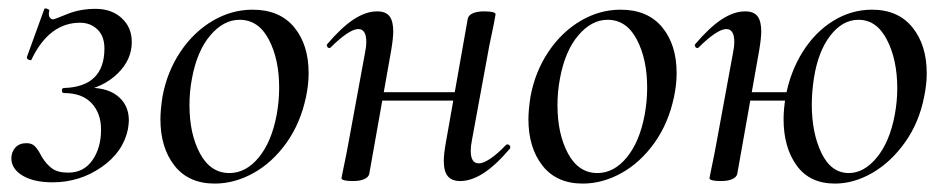

<svg xmlns="http://www.w3.org/2000/svg" viewBox="-20 -422 2245 456"><path d="M207 -401Q245 -401 269 -379Q293 -357 293 -322Q293 -280 259 -247Q225 -214 171 -205L175 -213Q229 -217 257.5 -195.5Q286 -174 286 -136Q286 -130 284 -116Q273 -61 221 -25Q169 11 105 11Q60 11 33.5 -5Q7 -21 7 -46Q7 -61 16.5 -71.5Q26 -82 43 -82Q56 -82 63.5 -74Q71 -66 79 -50Q90 -32 103.5 -22Q117 -12 142 -12Q179 -12 199.5 -41.5Q220 -71 220 -114Q220 -153 197.5 -177Q175 -201 132 -201Q127 -201 127 -207Q127 -213 132 -213Q228 -216 228 -307Q228 -336 211.5 -352Q195 -368 170 -368Q97 -368 55 -281Q55 -279 52 -279Q49 -279 46 -281.5Q43 -284 44 -287L85 -400Q85 -402 88 -402Q91 -402 94.5 -400Q98 -398 97 -396Q96 -393 96 -389Q96 -383 99 -379.5Q102 -376 106 -376Q109 -376 139.5 -388.5Q170 -401 207 -401Z M361 -139Q361 -161 366 -193Q377 -252 408.5 -299Q440 -346 485 -372.5Q530 -399 580 -399Q644 -399 678.5 -357.5Q713 -316 713 -248Q713 -222 707 -193Q694 -130 660.5 -83Q627 -36 582 -11Q537 14 490 14Q428 14 394.5 -28.5Q361 -71 361 -139ZM637 -149Q643 -181 643 -214Q643 -281 618.5 -328Q594 -375 549 -375Q511 -375 479.5 -338Q448 -301 436 -236Q430 -205 430 -172Q430 -104 455 -57.5Q480 -11 525 -11Q564 -11 594.5 -48Q625 -85 637 -149Z M791 1 795 -19Q804 -62 806 -74L847 -297Q850 -312 850 -322Q850 -353 831 -353Q820 -353 803 -341.5Q786 -330 765 -309Q764 -308 762 -308Q759 -308 757 -311.5Q755 -315 757 -317Q791 -357 820 -376Q849 -395 876 -395Q896 -395 905 -383.5Q914 -372 914 -347Q914 -332 909 -302L857 -9Q855 -1 845 3.5Q835 8 818 8Q791 8 791 1ZM860 -203H1095L1092 -183H856ZM1034 -40Q1034 -56 1039 -84L1091 -378Q1093 -386 1103 -390.5Q1113 -395 1130 -395Q1157 -395 1157 -388L1153 -366Q1143 -319 1142 -313L1101 -90Q1098 -75 1098 -64Q1098 -34 1117 -34Q1128 -34 1145 -45.5Q1162 -57 1182 -78Q1183 -79 1185 -79Q1189 -79 1191 -75.5Q1193 -72 1191 -69Q1157 -29 1128 -10.5Q1099 8 1073 8Q1053 8 1043.5 -3.5Q1034 -15 1034 -40Z M1235 -139Q1235 -161 1240 -193Q1251 -252 1282.5 -299Q1314 -346 1359 -372.5Q1404 -399 1454 -399Q1518 -399 1552.5 -357.5Q1587 -316 1587 -248Q1587 -222 1581 -193Q1568 -130 1534.5 -83Q1501 -36 1456 -11Q1411 14 1364 14Q1302 14 1268.5 -28.5Q1235 -71 1235 -139ZM1511 -149Q1517 -181 1517 -214Q1517 -281 1492.5 -328Q1468 -375 1423 -375Q1385 -375 1353.5 -338Q1322 -301 1310 -236Q1304 -205 1304 -172Q1304 -104 1329 -57.5Q1354 -11 1399 -11Q1438 -11 1468.5 -48Q1499 -85 1511 -149Z M1841 -139Q1841 -163 1846 -193Q1857 -252 1886.5 -299Q1916 -346 1959 -372.5Q2002 -399 2051 -399Q2113 -399 2147 -357Q2181 -315 2181 -248Q2181 -222 2175 -193Q2163 -131 2129.5 -84Q2096 -37 2052 -11.5Q2008 14 1963 14Q1903 14 1872 -29Q1841 -72 1841 -139ZM1665 1 1669 -19Q1678 -62 1680 -74L1721 -297Q1724 -312 1724 -322Q1724 -353 1705 -353Q1694 -353 1677 -341.5Q1660 -330 1639 -309Q1638 -308 1636 -308Q1633 -308 1631 -311.5Q1629 -315 1631 -317Q1665 -357 1694 -376Q1723 -395 1750 -395Q1770 -395 1779 -383.5Q1788 -372 1788 -347Q1788 -332 1783 -302L1731 -9Q1729 -1 1719 3.5Q1709 8 1692 8Q1665 8 1665 1ZM1737 -203H1882L1878 -183H1734ZM2105 -149Q2111 -181 2111 -212Q2111 -280 2086.5 -327.5Q2062 -375 2019 -375Q1981 -375 1952 -337.5Q1923 -300 1913 -236Q1908 -203 1908 -174Q1908 -106 1931 -58.5Q1954 -11 1996 -11Q2032 -11 2062.5 -48Q2093 -85 2105 -149Z"/></svg>

Font: Cormorant Garamond Medium
Style: Italic
Weight: 500
Italic angle: -10°
Designer: Christian Thalmann (Catharsis Fonts)
Foundry: Catharsis Fonts
Version: Version 4.000